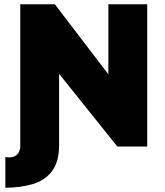

<svg xmlns="http://www.w3.org/2000/svg" viewBox="-20 -687 775 900"><path d="M257 -7Q257 73 223 116.5Q189 160 131.5 176.5Q74 193 5 193V49Q25 53 41 48.5Q57 44 66 30.5Q75 17 75 -5V-667H237L549 -259L488 -127V-667H670V0H530L217 -391L257 -482Z"/></svg>

Font: Maven Pro Black
Style: Regular
Weight: 900
Designer: Joe Prince
Foundry: Joe Prince
Version: Version 2.103